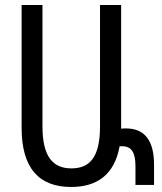

<svg xmlns="http://www.w3.org/2000/svg" viewBox="-20 -734 644 764"><path d="M263 10C363 10 435 -36 456 -152C459 -152 463 -152 467 -152C503 -152 519 -127 519 -73V2H593V-78C593 -176 555 -223 481 -223C475 -223 468 -223 462 -222C462 -223 462 -225 462 -227V-714H378V-231C378 -104 334 -64 264 -64C191 -64 149 -110 149 -231V-714H66V-225C66 -64 136 10 263 10Z"/></svg>

Font: Noto Sans Armenian ExtraCondensed
Style: Regular
Weight: 400
Width: 2
Designer: Monotype Design Team
Foundry: Monotype Imaging Inc.
Version: Version 2.008